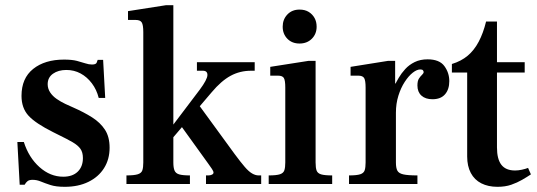

<svg xmlns="http://www.w3.org/2000/svg" viewBox="-20 -710 2071 741"><path d="M230 11Q196 11 174.5 4Q153 -3 137.5 -9.5Q122 -16 106 -16Q93 -16 86.5 -11Q80 -6 75 3H56L47 -162H72Q91 -102 132.5 -65Q174 -28 224 -28Q260 -28 280 -47.5Q300 -67 300 -100Q300 -122 290.5 -135.5Q281 -149 260.5 -161Q240 -173 205 -190L185 -200Q117 -234 90 -263.5Q63 -293 63 -340Q63 -408 108 -444Q153 -480 227 -480Q258 -480 277 -475Q296 -470 309.5 -465.5Q323 -461 335 -461Q350 -461 353 -468Q356 -475 357 -479H378L386 -332H361Q353 -364 334.5 -388.5Q316 -413 291 -426.5Q266 -440 236 -440Q205 -440 184.5 -425.5Q164 -411 164 -385Q164 -368 173.5 -353.5Q183 -339 199 -328Q215 -317 232 -309L263 -295Q304 -277 335.5 -257Q367 -237 385 -209.5Q403 -182 403 -140Q403 -95 381.5 -61Q360 -27 321 -8Q282 11 230 11Z M468 0V-33Q498 -33 512 -37.5Q526 -42 529.5 -53Q533 -64 533 -83V-586Q533 -614 527 -623.5Q521 -633 504 -633H474V-667L621 -690H649V-83Q649 -63 653.5 -52Q658 -41 671.5 -37Q685 -33 713 -33V0ZM775 0V-33H784Q792 -33 798 -36Q804 -39 804 -44Q804 -49 798 -58Q792 -67 784 -78L668 -239L735 -322L886 -115Q909 -84 924.5 -66Q940 -48 953 -40.5Q966 -33 978 -33H988V0ZM589 -110V-150L751 -364Q780 -403 780.5 -420Q781 -437 763 -437H740V-470H963V-437H949Q906 -437 870 -417.5Q834 -398 797 -354Z M1017 0V-33Q1047 -33 1060.5 -37.5Q1074 -42 1077.5 -53Q1081 -64 1081 -83V-372Q1081 -400 1075.5 -409Q1070 -418 1053 -418H1023V-452L1170 -475H1198V-83Q1198 -62 1202 -51.5Q1206 -41 1219.5 -37Q1233 -33 1262 -33V0ZM1136 -542Q1107 -542 1089 -560.5Q1071 -579 1071 -607Q1071 -635 1089 -654Q1107 -673 1136 -673Q1157 -673 1171.5 -664Q1186 -655 1194 -640.5Q1202 -626 1202 -607Q1202 -579 1183.5 -560.5Q1165 -542 1136 -542Z M1327 0V-33Q1357 -33 1370.5 -37.5Q1384 -42 1387.5 -53Q1391 -64 1391 -83V-372Q1391 -399 1385.5 -408.5Q1380 -418 1363 -418H1333V-452L1477 -475H1505V-388H1508V-83Q1508 -62 1513.5 -51.5Q1519 -41 1536.5 -37Q1554 -33 1591 -33V0ZM1503 -272V-380Q1509 -393 1519 -410Q1529 -427 1544 -443.5Q1559 -460 1580.5 -470.5Q1602 -481 1630 -481Q1676 -481 1695 -455Q1714 -429 1714 -397Q1714 -365 1697.5 -346Q1681 -327 1649 -327Q1622 -327 1606.5 -341Q1591 -355 1591 -380Q1591 -398 1597 -407Q1603 -416 1609 -421.5Q1615 -427 1615 -432Q1615 -435 1612.5 -438.5Q1610 -442 1602 -442Q1589 -442 1573 -429.5Q1557 -417 1542 -394Q1527 -371 1517.5 -340.5Q1508 -310 1508 -275Z M1900 11Q1864 11 1837.5 -2.5Q1811 -16 1797 -42.5Q1783 -69 1783 -106V-430H1724V-463Q1760 -474 1785 -495Q1810 -516 1827.5 -549Q1845 -582 1856 -627H1898V-470H2005V-430H1898V-141Q1898 -96 1915 -74Q1932 -52 1968 -52Q1980 -52 1994 -55Q2008 -58 2018 -62L2029 -37Q2014 -27 1995 -16Q1976 -5 1953 3Q1930 11 1900 11Z"/></svg>

Font: Frank Ruhl Libre Medium
Style: Regular
Weight: 500
Designer: Yanek Iontef
Foundry: Fontef
Version: Version 6.004